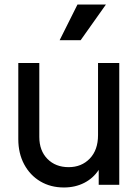

<svg xmlns="http://www.w3.org/2000/svg" viewBox="-20 -818 620 850"><path d="M263 12Q204 12 158.5 -15Q113 -42 87 -90.5Q61 -139 61 -202V-539H154V-212Q154 -151 190 -114.5Q226 -78 284 -78Q341 -78 377.5 -116Q414 -154 414 -220V-539H508V0H417V-66Q393 -29 353 -8.5Q313 12 263 12ZM244 -640 323 -798H449L337 -640Z"/></svg>

Font: Pitagon Sans Text Medium
Style: Regular
Weight: 500
Designer: Travis Tran
Foundry: Pitagon
Version: Version 1.000; ttfautohint (v1.8.4.7-5d5b);gftools[0.9.26]